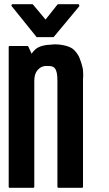

<svg xmlns="http://www.w3.org/2000/svg" viewBox="-20 -897 520 916"><path d="M376 -517.6Q376 -346.7 376 -5.9Q376 -3.9 375 -2Q373 -1 371.1 -1Q357.4 -1 329.1 -1Q305.7 -1 258.8 -1Q256.8 -1 255.9 -2Q253.9 -3.9 253.9 -5.9Q253.9 -174.8 253.9 -512.7Q253.9 -534.2 251 -548.8Q248 -563.5 242.2 -570.3Q236.3 -578.1 224.6 -581.1Q212.9 -583 194.3 -582Q174.8 -580.1 159.2 -562.5Q143.6 -544.9 143.6 -510.7Q143.6 -342.8 143.6 -5.9Q143.6 -3.9 141.6 -2Q140.6 -1 137.7 -1Q100.6 -1 26.4 -1Q23.4 -1 22.5 -2Q21.5 -3.9 21.5 -5.9Q21.5 -88.9 21.5 -256.8Q21.5 -395.5 21.5 -672.9Q21.5 -674.8 22.5 -676.8Q23.4 -677.7 26.4 -677.7Q53.7 -677.7 110.4 -677.7Q111.3 -677.7 113.3 -676.8Q114.3 -675.8 115.2 -674.8Q120.1 -663.1 130.9 -640.6Q137.7 -651.4 148.4 -661.1Q160.2 -671.9 179.7 -677.7Q201.2 -683.6 229.5 -684.6Q235.4 -685.5 241.2 -685.5Q262.7 -685.5 281.2 -681.6Q317.4 -674.8 334 -658.2Q350.6 -640.6 358.4 -623Q369.1 -595.7 373 -578.1Q377 -564.5 377 -538.1Q377 -529.3 376 -517.6ZM36.1 -867.2Q34.2 -869.1 34.2 -870.1Q34.2 -872.1 35.2 -873Q36.1 -875 37.1 -876Q39.1 -877 40 -877Q71.3 -877 134.8 -877Q135.7 -877 136.7 -876Q137.7 -875 137.7 -875Q158.2 -850.6 197.3 -803.7Q215.8 -827.1 253.9 -875Q254.9 -875 255.9 -876Q256.8 -877 257.8 -877Q290 -877 353.5 -877Q355.5 -877 356.4 -876Q357.4 -875 358.4 -872.1Q358.4 -871.1 358.4 -870.1Q358.4 -870.1 358.4 -869.1Q357.4 -868.2 357.4 -866.2Q317.4 -818.4 237.3 -721.7Q236.3 -720.7 235.4 -719.7Q234.4 -719.7 233.4 -719.7Q208 -719.7 157.2 -719.7Q155.3 -719.7 154.3 -719.7Q154.3 -720.7 153.3 -721.7Q114.3 -770.5 36.1 -867.2Z"/></svg>

Font: Typeface
Style: Regular
Weight: 400
Version: Version 1.0